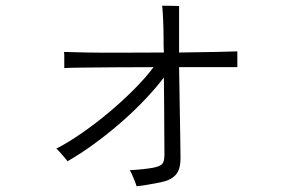

<svg xmlns="http://www.w3.org/2000/svg" viewBox="-20 -587 1040 669"><path d="M456 62Q455 58 450.5 46Q446 34 440.5 22Q435 10 432 6Q474 4 511 -2Q537 -7 545 -15.5Q553 -24 553 -49Q553 -72 552.5 -116Q552 -160 552 -213.5Q552 -267 551 -317Q523 -280 484 -239Q445 -198 399.5 -158.5Q354 -119 306.5 -84.5Q259 -50 215 -25Q213 -29 204.5 -38.5Q196 -48 188 -57.5Q180 -67 176 -69Q219 -91 267 -124.5Q315 -158 362 -197.5Q409 -237 449 -277.5Q489 -318 515 -353Q448 -353 383.5 -352.5Q319 -352 271.5 -351.5Q224 -351 204 -350Q204 -354 204 -366Q204 -378 204 -390.5Q204 -403 203 -406Q232 -405 287.5 -404Q343 -403 412.5 -403.5Q482 -404 551 -404Q550 -418 550 -429.5Q550 -441 550 -449Q550 -481 548.5 -516.5Q547 -552 545 -567Q548 -567 561.5 -567Q575 -567 588 -566.5Q601 -566 604 -566Q604 -556 604 -536.5Q604 -517 604 -496Q604 -486 604 -475.5Q604 -465 604 -455V-404Q675 -405 730.5 -406Q786 -407 807 -408V-353H604Q605 -295 606 -231Q607 -167 608 -114.5Q609 -62 609 -36Q609 4 592 22.5Q575 41 541 48Q519 52 498 56Q477 60 456 62Z"/></svg>

Font: Zen Kaku Gothic Antique
Style: Regular
Weight: 400
Designer: Yoshimichi Ohira
Foundry: Positype
Version: Version 1.001